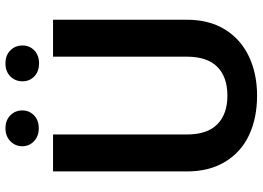

<svg xmlns="http://www.w3.org/2000/svg" viewBox="-146 -782 939 686"><g transform="rotate(-90 323.0 -439.5)"><path d="M207 -889Q236 -889 253.5 -871.5Q271 -854 271 -829Q271 -804 253.5 -787Q236 -770 207 -770Q179 -770 161 -787Q143 -804 143 -829Q143 -854 161 -871.5Q179 -889 207 -889ZM439 -889Q468 -889 485.5 -871.5Q503 -854 503 -828Q503 -803 485.5 -786Q468 -769 439 -769Q410 -769 392.5 -786Q375 -803 375 -828Q375 -854 392.5 -871.5Q410 -889 439 -889ZM324 10Q244 10 183 -18.5Q122 -47 87.5 -104Q53 -161 53 -241V-719H185V-241Q185 -168 221.5 -132Q258 -96 324 -96Q390 -96 426.5 -132Q463 -168 463 -241V-719H595V-241Q595 -161 560 -104.5Q525 -48 463.5 -19Q402 10 324 10Z"/></g></svg>

Font: Freesentation 7 Bold
Style: Regular
Weight: 700
Designer: glyphs from Roboto by Christian Robertson / Hangul glyphs from Noto Sans CJK(Source Han Sans) by Jang Soo-young and Kang
Foundry: PT&
Version: Version 2.001